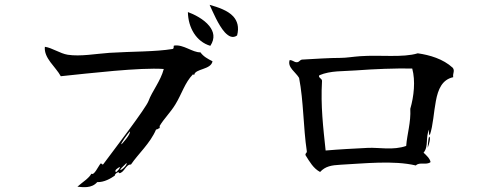

<svg xmlns="http://www.w3.org/2000/svg" viewBox="-20 -791 2040 796"><path d="M963 -644C972 -679 964 -704 947 -723C924 -748 884 -761 849 -771C862 -743 885 -687 912 -657C928 -640 945 -631 963 -644ZM852 -601C873 -633 866 -660 848 -683C825 -712 784 -732 759 -741C760 -676 794 -618 852 -601ZM861 -537C841 -547 823 -557 811 -574C778 -573 740 -608 702 -602C697 -601 704 -592 696 -588C623 -576 529 -578 434 -572C377 -568 313 -556 261 -564C229 -569 196 -593 166 -597C161 -550 211 -514 232 -475C349 -487 560 -512 659 -505C646 -455 610 -412 596 -373C586 -344 454 -172 408 -110C402 -106 403 -115 397 -113C387 -101 370 -62 359 -71C348 -51 322 -36 301 -17C323 -15 360 -9 383 -36C412 -35 439 -51 456 -63C455 -71 475 -83 474 -73C495 -74 501 -110 523 -109C552 -152 603 -197 627 -254C634 -254 636 -259 642 -260V-269C659 -298 687 -325 707 -358C734 -402 746 -448 780 -483L785 -480C788 -507 855 -501 861 -537ZM518 -246C524 -235 484 -193 484 -193C477 -193 509 -235 518 -246ZM504 -115C510 -110 487 -86 478 -86C483 -97 497 -106 504 -115ZM477 -99C478 -93 468 -83 461 -77C451 -85 471 -96 477 -99Z M1759 -224C1755 -215 1753 -178 1753 -178C1759 -192 1767 -223 1759 -224ZM1859 -471C1856 -487 1867 -497 1857 -510C1817 -547 1761 -563 1712 -570C1650 -551 1556 -564 1473 -558C1444 -556 1416 -551 1391 -551C1348 -551 1285 -547 1233 -544C1222 -543 1222 -533 1210 -533C1199 -533 1196 -541 1181 -542C1170 -512 1207 -491 1220 -468C1239 -370 1237 -264 1252 -164C1253 -155 1244 -157 1247 -147C1264 -120 1279 -93 1307 -78C1329 -102 1355 -106 1391 -108C1489 -113 1611 -127 1704 -105C1719 -121 1748 -105 1765 -119C1763 -133 1747 -148 1736 -158C1758 -184 1743 -221 1759 -254C1759 -254 1756 -233 1762 -231C1776 -272 1778 -326 1787 -372C1796 -421 1813 -461 1859 -471ZM1689 -507C1703 -456 1696 -391 1681 -340C1684 -283 1668 -237 1664 -186C1610 -167 1551 -180 1506 -178C1448 -175 1387 -172 1330 -167C1320 -262 1309 -352 1315 -455C1316 -466 1297 -469 1304 -479C1351 -499 1404 -495 1454 -499C1536 -505 1613 -508 1689 -507Z"/></svg>

Font: Yuji Syuku Std R
Style: Regular
Weight: 400
Designer: Kataoka Yuji
Foundry: Kinuta Font Factory
Version: Version 3.000;hotconv 1.0.111;makeotfexe 2.5.65597